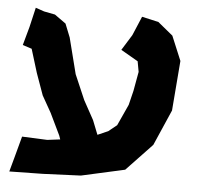

<svg xmlns="http://www.w3.org/2000/svg" viewBox="-47 -636 713 696"><g transform="rotate(5 310.0 -287.5)"><path d="M442.4 -587.9 413.1 -518.6 377.9 -461.9 440.4 -425.8 447.3 -387.7 434.6 -317.4 421.9 -265.6 386.7 -188.5 356.4 -164.1 318.4 -147.5 297.9 -199.2 259.8 -268.6 220.7 -359.4 187.5 -490.2 168 -539.1 127 -568.4 86.9 -576.2 55.7 -586.9 39.1 -515.6 20.5 -448.2 53.7 -437.5 80.1 -351.6 108.4 -272.5 142.6 -211.9 180.7 -132.8 185.5 -119.1 138.7 -113.3 46.9 -117.2 26.4 -41 11.7 12.7 133.8 10.7 271.5 4.9 429.7 -30.3 523.4 -128.9 580.1 -258.8 594.7 -440.4 557.6 -529.3 502.9 -574.2Z"/></g></svg>

Font: MaokenAssortedSans-TC
Style: Regular
Weight: 500
Version: Version 0.83